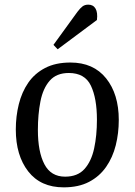

<svg xmlns="http://www.w3.org/2000/svg" viewBox="-20 -792 579 826"><path d="M254 14Q155 14 101.5 -54.5Q48 -123 48 -235Q48 -292 61 -344Q74 -396 101.5 -436Q129 -476 174 -499.5Q219 -523 283 -523Q382 -523 436.5 -455Q491 -387 491 -276Q491 -219 478 -167Q465 -115 436.5 -74Q408 -33 363 -9.5Q318 14 254 14ZM260 -32Q314 -32 343.5 -65Q373 -98 385 -153.5Q397 -209 397 -277Q397 -369 371 -423.5Q345 -478 276 -478Q223 -478 194 -445Q165 -412 154 -356Q143 -300 143 -233Q143 -139 171 -85.5Q199 -32 260 -32ZM313 -741Q325 -757 335 -764.5Q345 -772 360 -772Q381 -772 391 -755Q401 -738 397 -706L228 -580L210 -599Z"/></svg>

Font: Literata 36pt
Style: Italic
Weight: 400
Italic angle: -2°
Designer: Latin by Veronika Burian and Jose Scaglione. Greek by Irene Vlachou. Cyrillic by Vera Evstafieva
Foundry: TypeTogether
Version: Version 3.002